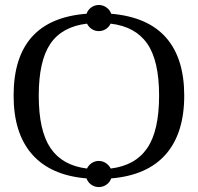

<svg xmlns="http://www.w3.org/2000/svg" viewBox="-20 -716 803 779"><path d="M35.2 -328.1Q35.2 -637.7 331.1 -660.2Q336.4 -675.8 350.1 -685.8Q363.8 -695.8 380.9 -695.8Q397.9 -695.8 411.9 -685.8Q425.8 -675.8 431.2 -660.2Q579.6 -647.5 653.6 -563.5Q727.5 -479.5 727.5 -328.1Q727.5 -175.3 652.6 -89.8Q577.6 -4.4 431.2 7.8Q425.8 23.4 411.9 33.2Q397.9 43 380.9 43Q363.8 43 350.1 33.2Q336.4 23.4 331.1 7.8Q185.5 -4.4 110.4 -89.6Q35.2 -174.8 35.2 -328.1ZM137.2 -328.1Q137.2 -185.5 185.1 -115Q232.9 -44.4 333 -32.2Q339.4 -45.9 352.3 -54.4Q365.2 -63 380.9 -63Q396.5 -63 409.4 -54.4Q422.4 -45.9 429.2 -32.2Q528.8 -44.4 577.1 -114.7Q625.5 -185.1 625.5 -328.1Q625.5 -470.2 577.1 -539.3Q528.8 -608.4 428.7 -620.1Q422.4 -606.4 409.4 -598.1Q396.5 -589.8 380.9 -589.8Q365.2 -589.8 352.5 -598.1Q339.8 -606.4 333 -620.1Q231.4 -607.9 184.3 -538.3Q137.2 -468.8 137.2 -328.1Z"/></svg>

Font: Liberation Serif
Style: Regular
Weight: 400
Designer: Steve Matteson
Foundry: Ascender Corporation
Version: Version 2.1.5